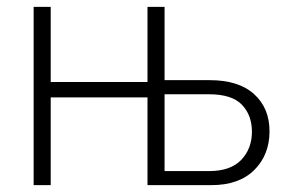

<svg xmlns="http://www.w3.org/2000/svg" viewBox="-20 -540 842 560"><path d="M78.1 0V-520H127.9V-300.8H410.2V-520H460V-306.2H591.8Q676.3 -306.2 721.2 -265.4Q766.1 -224.6 766.1 -157.2Q766.1 -88.4 721.7 -44.2Q677.2 0 596.2 0H410.2V-255.9H127.9V0ZM460 -41H589.8Q652.3 -41 683.6 -73.7Q714.8 -106.4 714.8 -155.8Q714.8 -204.1 685.5 -234.6Q656.2 -265.1 588.9 -265.1H460Z"/></svg>

Font: Rawline Light
Style: Regular
Weight: 300
Designer: Matt McInerney, Pablo Impallari, Rodrigo Fuenzalida
Foundry: Matt McInerney, Pablo Impallari, Rodrigo Fuenzalida
Version: Version 4.020;PS 004.020;hotconv 1.0.88;makeotf.lib2.5.64775